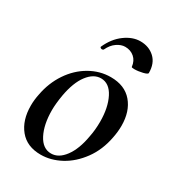

<svg xmlns="http://www.w3.org/2000/svg" viewBox="-150 -673 704 775"><g transform="rotate(30 202.5 -285.0)"><path d="M24 -138Q24 -165 30 -193Q41 -252 72.5 -299Q104 -346 150 -372.5Q196 -399 247 -399Q312 -399 347 -358Q382 -317 382 -250Q382 -223 376 -193Q364 -129 329.5 -82Q295 -35 249.5 -10.5Q204 14 157 14Q93 14 58.5 -28Q24 -70 24 -138ZM292 -149Q299 -183 299 -221Q299 -287 276.5 -331Q254 -375 215 -375Q181 -375 153.5 -339Q126 -303 114 -236Q107 -194 107 -165Q107 -98 129.5 -54.5Q152 -11 191 -11Q226 -11 253.5 -48Q281 -85 292 -149ZM236 -534Q217 -534 197.5 -520.5Q178 -507 166 -481Q163 -478 159 -478Q155 -478 152 -480.5Q149 -483 150 -485Q171 -532 206.5 -558Q242 -584 278 -584Q318 -584 344.5 -559.5Q371 -535 371 -490Q371 -484 350.5 -479Q330 -474 312 -474Q299 -474 299 -477Q296 -504 278.5 -519Q261 -534 236 -534Z"/></g></svg>

Font: Cormorant Infant SemiBold
Style: Italic
Weight: 600
Italic angle: -10°
Designer: Christian Thalmann (Catharsis Fonts)
Foundry: Catharsis Fonts
Version: Version 4.000